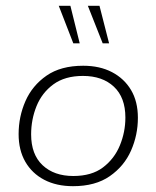

<svg xmlns="http://www.w3.org/2000/svg" viewBox="-20 -630 537 660"><path d="M231 10Q174 10 132 -12Q90 -34 67 -74Q44 -114 44 -169Q44 -229 67.5 -282.5Q91 -336 140 -370Q189 -404 266 -404Q323 -404 365 -382Q407 -360 430.5 -320.5Q454 -281 454 -225Q454 -166 430.5 -112.5Q407 -59 357.5 -24.5Q308 10 231 10ZM232 -25Q295 -25 334 -54.5Q373 -84 392 -130Q411 -176 411 -226Q411 -295 371.5 -332Q332 -369 265 -369Q203 -369 163.5 -340Q124 -311 105.5 -265Q87 -219 87 -168Q87 -99 126.5 -62Q166 -25 232 -25ZM333 -481 282 -610H322L355 -481ZM232 -481 182 -610H222L254 -481Z"/></svg>

Font: Rokkitt SemiBold ExtraLight
Style: Italic
Weight: 250
Italic angle: -9°
Version: Version 3.103